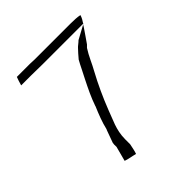

<svg xmlns="http://www.w3.org/2000/svg" viewBox="-161 -705 786 786"><g transform="rotate(-45 231.5 -312.0)"><path d="M46 -559H103C124 -559 147 -558 170 -558H404C412 -570 417 -578 421 -591C407 -594 388 -595 368 -595H160C151 -595 142 -596 134 -596H58C54 -587 50 -572 46 -559ZM127 -41C143 -35 162 -33 180 -28C185 -41 187 -55 191 -73V-102C191 -157 214 -196 227 -234C248 -288 272 -340 298 -388C314 -416 326 -448 345 -477L355 -487C369 -506 380 -524 397 -548C399 -551 398 -551 402 -556L343 -524C334 -515 323 -508 319 -503C309 -493 299 -481 287 -467C274 -444 262 -417 248 -391C231 -357 214 -323 201 -285V-284C187 -251 174 -219 166 -184L165 -183L145 -128C144 -120 143 -116 144 -107V-105ZM402 -556 406 -558H404L403 -557C403 -556 402 -556 402 -556Z"/></g></svg>

Font: SolarCharger
Style: 150
Weight: 100
Designer: Mew Too
Foundry: Cannot Into Space Fonts/KineticPlasma Fonts
Version: Version 1.100